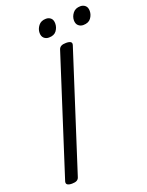

<svg xmlns="http://www.w3.org/2000/svg" viewBox="-196 -1183 990 1292"><g transform="rotate(-20 298.5 -537.5)"><path d="M88 14Q66 14 55.5 7Q45 0 49 -16L321 -863Q326 -877 338.5 -883.5Q351 -890 373 -890Q396 -890 406 -883Q416 -876 411 -860L139 -14Q135 0 123 7Q111 14 88 14ZM278 -963Q257 -963 243 -976Q229 -989 229 -1014Q229 -1041 247.5 -1065Q266 -1089 302 -1089Q322 -1089 336 -1076.5Q350 -1064 350 -1038Q350 -1010 333 -986.5Q316 -963 278 -963ZM524 -963Q504 -963 489.5 -976Q475 -989 475 -1014Q475 -1041 493.5 -1065Q512 -1089 548 -1089Q568 -1089 582.5 -1076.5Q597 -1064 597 -1038Q597 -1010 579.5 -986.5Q562 -963 524 -963Z"/></g></svg>

Font: Playwrite DK Loopet
Style: Regular
Weight: 400
Designer: Veronika Burian, José Scaglione
Foundry: TypeTogether
Version: Version 1.002